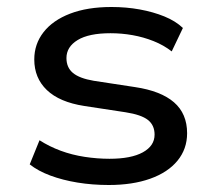

<svg xmlns="http://www.w3.org/2000/svg" viewBox="-20 -520 614 549"><path d="M291 9Q244 9 201.5 2Q159 -5 124 -18Q89 -31 65 -50L93 -119Q121 -101 153.5 -89Q186 -77 222 -71.5Q258 -66 293 -66Q355 -66 388.5 -84.5Q422 -103 422 -135Q422 -162 403 -177Q384 -192 339 -199L221 -217Q150 -228 114 -262.5Q78 -297 78 -350Q78 -394 104.5 -428Q131 -462 180.5 -481Q230 -500 299 -500Q341 -500 379.5 -493Q418 -486 450 -473Q482 -460 503 -440L471 -373Q448 -391 419 -402.5Q390 -414 359 -419.5Q328 -425 296 -425Q234 -425 202 -405.5Q170 -386 170 -354Q170 -327 188.5 -311.5Q207 -296 248 -289L366 -271Q440 -260 477.5 -227.5Q515 -195 515 -139Q515 -94 487.5 -60.5Q460 -27 409.5 -9Q359 9 291 9Z"/></svg>

Font: Nunito Sans 10pt SemiExpanded Medium
Style: Regular
Weight: 500
Width: 6
Designer: Vernon Adams
Foundry: Vernon Adams
Version: Version 3.101;gftools[0.9.27]